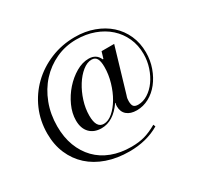

<svg xmlns="http://www.w3.org/2000/svg" viewBox="-142 -659 1036 1003"><g transform="rotate(-30 376.0 -157.5)"><path d="M551 127Q473 173 370 173Q296 173 235.5 152Q175 131 132.5 92.5Q90 54 66.5 -0.5Q43 -55 43 -122Q43 -199 72 -265.5Q101 -332 152 -381.5Q203 -431 272 -459.5Q341 -488 420 -488Q481 -488 533 -469Q585 -450 622.5 -416.5Q660 -383 681 -336Q702 -289 702 -233Q702 -185 686.5 -141.5Q671 -98 645 -65Q619 -32 584 -13Q549 6 510 6Q472 6 450.5 -12.5Q429 -31 429 -65Q429 -78 433 -83L430 -84Q375 -5 304 -5Q259 -5 233 -32Q207 -59 207 -107Q207 -150 227 -194Q247 -238 278.5 -273.5Q310 -309 348.5 -331.5Q387 -354 425 -354Q471 -354 488 -314H492L504 -354H580L502 -90Q498 -79 497 -72Q496 -65 496 -57Q496 -34 504 -25Q512 -16 531 -16Q561 -16 589.5 -34Q618 -52 639.5 -82Q661 -112 674 -151Q687 -190 687 -232Q687 -285 667 -329Q647 -373 611.5 -405Q576 -437 526.5 -455Q477 -473 419 -473Q353 -473 296 -446.5Q239 -420 197 -374Q155 -328 131 -265Q107 -202 107 -129Q107 -63 127 -10.5Q147 42 183.5 79.5Q220 117 272.5 137Q325 157 390 157Q436 157 471 147Q506 137 546 114ZM325 -19Q352 -19 379 -42Q406 -65 427.5 -101.5Q449 -138 462.5 -184Q476 -230 476 -275Q476 -310 466.5 -326Q457 -342 436 -342Q409 -342 381 -319.5Q353 -297 330.5 -261Q308 -225 294 -181Q280 -137 280 -94Q280 -19 325 -19Z"/></g></svg>

Font: Libre Caslon Display
Style: Regular
Weight: 400
Designer: Pablo Impallari, Rodrigo Fuenzalida
Foundry: Pablo Impallari, Rodrigo Fuenzalida
Version: Version 1.002; ttfautohint (v1.5)